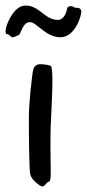

<svg xmlns="http://www.w3.org/2000/svg" viewBox="-63 -655 310 685"><path d="M119 -419C116 -422 96 -426 80 -426C57 -426 55 -405 53 -393C51 -375 40 -297 40 -231C40 -166 41 -48 45 -32C51 -11 79 8 86 10C98 12 100 -4 112 -7C117 -8 118 -20 118 -43C118 -64 117 -96 117 -134C117 -162 117 -193 119 -229C121 -274 124 -328 124 -367C124 -396 122 -416 119 -419ZM191 -633C181 -633 177 -630 176 -622C171 -598 159 -584 143 -584C95 -584 77 -638 25 -635C-15 -633 -43 -564 -43 -546C-43 -542 -44 -533 -37 -533C-30 -533 -24 -522 -19 -522C-8 -522 -6 -528 2 -529C12 -530 16 -576 44 -576C68 -576 100 -522 153 -522C201 -522 227 -591 227 -615C227 -623 217 -629 210 -627C202 -626 200 -633 191 -633Z"/></svg>

Font: Oregano
Style: Regular
Weight: 400
Designer: Astigmatic (AOETI)
Foundry: Astigmatic (AOETI)
Version: Version 1.000